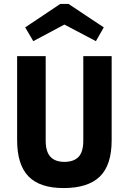

<svg xmlns="http://www.w3.org/2000/svg" viewBox="-20 -940 654 975"><path d="M403 -226V-655H547V-228Q547 -101 486.5 -43Q426 15 303 15Q182 15 124.5 -44.5Q67 -104 67 -228V-655H212V-226Q212 -170 236 -144Q260 -118 307 -118Q354 -118 378.5 -143Q403 -168 403 -226ZM108 -801 286 -920H315L316 -820L149 -731ZM507 -801 467 -731 298 -820 299 -920H328Z"/></svg>

Font: Intel One Mono Light
Style: Regular
Weight: 300
Monospace: yes
Designer: Fred Shallcrass
Foundry: Frere-Jones Type LLC
Version: Version 1.004